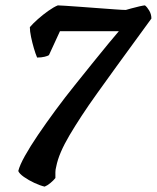

<svg xmlns="http://www.w3.org/2000/svg" viewBox="-20 -585 583 714"><path d="M146 109Q129 105 107.5 95Q86 85 69 73Q52 61 48 51Q53 30 72.5 -5Q92 -40 121.5 -83.5Q151 -127 186 -174.5Q221 -222 258 -268Q295 -314 327.5 -354.5Q360 -395 385 -425Q410 -455 422 -469H203L162 -380Q158 -377 146 -374Q134 -371 118 -371Q112 -385 106 -405.5Q100 -426 95.5 -447.5Q91 -469 91 -484Q102 -497 120.5 -513.5Q139 -530 159.5 -544.5Q180 -559 195 -565Q200 -565 223.5 -563.5Q247 -562 280.5 -559.5Q314 -557 348 -554.5Q382 -552 409.5 -550Q437 -548 448 -548Q452 -549 467.5 -553.5Q483 -558 499 -561.5Q515 -565 519 -565Q527 -559 535 -545.5Q543 -532 543 -516L414 -339Q375 -285 342 -239Q309 -193 283.5 -154Q258 -115 238.5 -82Q219 -49 206.5 -20Q194 9 189 35Q186 46 186 55.5Q186 65 186 77Q179 86 167.5 95.5Q156 105 146 109Z"/></svg>

Font: Texturina 12pt
Style: Bold Italic
Weight: 700
Italic angle: -11°
Designer: Guillermo Torres Carreño
Foundry: Omnibus-Type
Version: Version 1.002